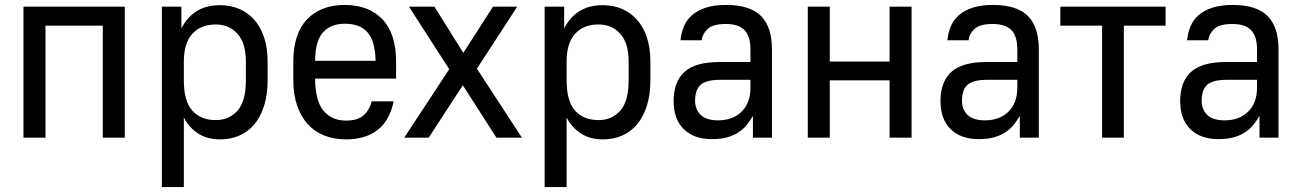

<svg xmlns="http://www.w3.org/2000/svg" viewBox="-20 -557 5264 777"><path d="M75 -530H485V0H396V-453H164V0H75Z M635 -530H714V-442Q737 -487 775.5 -511.5Q814 -536 871 -536Q913 -536 948 -521Q983 -506 1008.5 -477.5Q1034 -449 1048.5 -406.5Q1063 -364 1063 -308V-232Q1063 -173 1048.5 -128Q1034 -83 1008.5 -53Q983 -23 948 -8Q913 7 871 7Q817 7 780 -18Q743 -43 724 -82V200H635ZM853 -71Q907 -71 941 -109Q975 -147 975 -232V-308Q975 -383 941 -420.5Q907 -458 853 -458Q793 -458 758.5 -420.5Q724 -383 724 -308V-232Q724 -147 758.5 -109Q793 -71 853 -71Z M1380 7Q1332 7 1292.5 -8.5Q1253 -24 1225.5 -54.5Q1198 -85 1182.5 -129.5Q1167 -174 1167 -232V-308Q1167 -420 1222.5 -478.5Q1278 -537 1375 -537Q1472 -537 1527.5 -479Q1583 -421 1583 -306V-239H1255Q1256 -148 1289.5 -108.5Q1323 -69 1380 -69Q1431 -69 1454.5 -93Q1478 -117 1484 -147H1573Q1557 -69 1508 -31Q1459 7 1380 7ZM1376 -461Q1319 -461 1287.5 -426.5Q1256 -392 1255 -311H1500Q1498 -392 1467 -426.5Q1436 -461 1376 -461Z M1798 -277 1635 -530H1738L1855 -343L1975 -530H2073L1910 -279L2092 0H1989L1853 -212L1715 0H1616Z M2184 -530H2263V-442Q2286 -487 2324.5 -511.5Q2363 -536 2420 -536Q2462 -536 2497 -521Q2532 -506 2557.5 -477.5Q2583 -449 2597.5 -406.5Q2612 -364 2612 -308V-232Q2612 -173 2597.5 -128Q2583 -83 2557.5 -53Q2532 -23 2497 -8Q2462 7 2420 7Q2366 7 2329 -18Q2292 -43 2273 -82V200H2184ZM2402 -71Q2456 -71 2490 -109Q2524 -147 2524 -232V-308Q2524 -383 2490 -420.5Q2456 -458 2402 -458Q2342 -458 2307.5 -420.5Q2273 -383 2273 -308V-232Q2273 -147 2307.5 -109Q2342 -71 2402 -71Z M2861 6Q2788 6 2747 -34.5Q2706 -75 2706 -148Q2706 -226 2750 -266Q2794 -306 2891 -306H3017V-357Q3017 -411 2992.5 -435.5Q2968 -460 2917 -460Q2865 -460 2843.5 -439.5Q2822 -419 2820 -394H2734Q2737 -425 2748 -451Q2759 -477 2781 -496Q2803 -515 2836.5 -526Q2870 -537 2918 -537Q3015 -537 3059.5 -492.5Q3104 -448 3104 -357V0H3027V-88Q3017 -71 3004 -54Q2991 -37 2971.5 -23.5Q2952 -10 2925.5 -2Q2899 6 2861 6ZM2886 -70Q2946 -70 2981.5 -105.5Q3017 -141 3017 -202V-234H2895Q2838 -234 2815.5 -214Q2793 -194 2793 -149Q2793 -114 2815.5 -92Q2838 -70 2886 -70Z M3249 -530H3338V-308H3580V-530H3669V0H3580V-232H3338V0H3249Z M3941 6Q3868 6 3827 -34.5Q3786 -75 3786 -148Q3786 -226 3830 -266Q3874 -306 3971 -306H4097V-357Q4097 -411 4072.5 -435.5Q4048 -460 3997 -460Q3945 -460 3923.5 -439.5Q3902 -419 3900 -394H3814Q3817 -425 3828 -451Q3839 -477 3861 -496Q3883 -515 3916.5 -526Q3950 -537 3998 -537Q4095 -537 4139.5 -492.5Q4184 -448 4184 -357V0H4107V-88Q4097 -71 4084 -54Q4071 -37 4051.5 -23.5Q4032 -10 4005.5 -2Q3979 6 3941 6ZM3966 -70Q4026 -70 4061.5 -105.5Q4097 -141 4097 -202V-234H3975Q3918 -234 3895.5 -214Q3873 -194 3873 -149Q3873 -114 3895.5 -92Q3918 -70 3966 -70Z M4440 -453H4271V-530H4697V-453H4528V0H4440Z M4911 6Q4838 6 4797 -34.5Q4756 -75 4756 -148Q4756 -226 4800 -266Q4844 -306 4941 -306H5067V-357Q5067 -411 5042.5 -435.5Q5018 -460 4967 -460Q4915 -460 4893.5 -439.5Q4872 -419 4870 -394H4784Q4787 -425 4798 -451Q4809 -477 4831 -496Q4853 -515 4886.5 -526Q4920 -537 4968 -537Q5065 -537 5109.5 -492.5Q5154 -448 5154 -357V0H5077V-88Q5067 -71 5054 -54Q5041 -37 5021.5 -23.5Q5002 -10 4975.5 -2Q4949 6 4911 6ZM4936 -70Q4996 -70 5031.5 -105.5Q5067 -141 5067 -202V-234H4945Q4888 -234 4865.5 -214Q4843 -194 4843 -149Q4843 -114 4865.5 -92Q4888 -70 4936 -70Z"/></svg>

Font: Golos UI VF
Style: Regular
Weight: 400
Designer: A.Korolkova, Vitaly Kuzmin
Foundry: ParaType Ltd
Version: Version 2.000